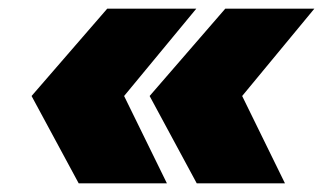

<svg xmlns="http://www.w3.org/2000/svg" viewBox="-20 -520 750 444"><path d="M326 -298 501 -500H707L540 -298ZM435 -96 326 -298H540L639 -96ZM53 -298 228 -500H434L267 -298ZM162 -96 53 -298H267L366 -96Z"/></svg>

Font: Figtree Black
Style: Italic
Weight: 900
Italic angle: -9.5°
Foundry: Erik Kennedy
Version: Version 2.001;gftools[0.9.30]